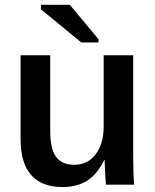

<svg xmlns="http://www.w3.org/2000/svg" viewBox="-20 -754 633 784"><path d="M405.3 -100.1Q377 -42 335.4 -16.1Q293.9 9.8 235.8 9.8Q150.9 9.8 107.4 -39.1Q64 -87.9 64 -187.5V-528.3H185.1V-219.2Q185.1 -146.5 208.7 -113.8Q232.4 -81.1 283.7 -81.1Q337.9 -81.1 370.6 -124Q403.3 -167 403.3 -237.3V-528.3H523.9V-116.2Q523.9 -78.6 524.9 -49.6Q525.9 -20.5 527.3 0H412.6Q410.6 -24.4 409.2 -48.8Q407.7 -73.2 407.2 -100.1ZM382.3 -593.8V-580.6H312L147.5 -715.8V-734.4H265.1Z"/></svg>

Font: Arimo SemiBold
Style: Regular
Weight: 600
Designer: Steve Matteson
Foundry: Monotype Imaging Inc.
Version: Version 1.33